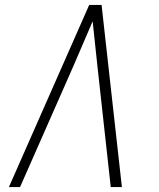

<svg xmlns="http://www.w3.org/2000/svg" viewBox="-20 -755 640 775"><path d="M16 0 340 -735H390L472 0H427L373 -490Q368 -535 363.5 -579.5Q359 -624 354 -669Q335 -624 315.5 -579.5Q296 -535 277 -490L61 0Z"/></svg>

Font: Iosevka Aile XLt Obl
Style: Regular
Weight: 200
Italic angle: -9°
Designer: Belleve Invis
Foundry: Belleve Invis
Version: Version 31.1.0; ttfautohint (v1.8.4)